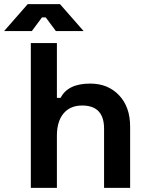

<svg xmlns="http://www.w3.org/2000/svg" viewBox="-79 -908 715 928"><path d="M196 0H70V-700H196V-435H214Q249 -504 357 -504Q443 -504 496.5 -447.5Q550 -391 550 -296V0H424V-286Q424 -398 318 -398Q260 -398 228 -359.5Q196 -321 196 -252ZM75 -758H-59L55 -888H211L325 -758H191L142 -824H124Z"/></svg>

Font: Rootstock Sans Headline
Style: Bold
Weight: 700
Designer: Florian Karsten
Foundry: Florian Karsten
Version: Version 2.000;FEAKit 1.0